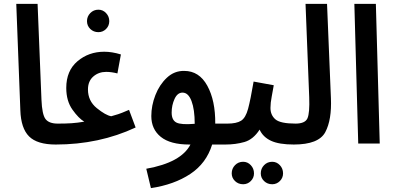

<svg xmlns="http://www.w3.org/2000/svg" viewBox="-20 -741 2041 991"><path d="M268 5Q331 5 331 -51Q331 -103 278 -103Q233 -103 215 -126.5Q197 -150 194 -227L174 -721H64L85 -172Q88 -79 130 -37Q172 5 268 5Z M267 5Q492 5 680 -83L646 -174Q602 -155 589.5 -151.5Q577 -148 554 -141Q525 -146 479.5 -183Q434 -220 434 -279Q434 -322 461.5 -346Q489 -370 528 -370Q555 -370 586 -362L604 -460Q558 -474 518 -474Q438 -474 380 -425Q322 -376 322 -287Q322 -220 354 -175Q386 -130 415 -113Q379 -107 349.5 -105Q320 -103 277 -103ZM488 -575Q511 -575 527.5 -591.5Q544 -608 544 -632Q544 -656 527.5 -673.5Q511 -691 488 -691Q463 -691 446 -673.5Q429 -656 429 -632Q429 -608 446 -591.5Q463 -575 488 -575Z M1143 5Q1206 5 1206 -51Q1206 -103 1152 -103H1091Q1092 -222 1050 -298.5Q1008 -375 931 -375Q880 -376 841.5 -340Q803 -304 782 -250Q761 -196 761 -142Q761 -74 810 -34.5Q859 5 957 5H963Q915 98 735 130L759 230Q879 212 962 157Q1045 102 1075 5ZM866 -160Q866 -198 881 -230.5Q896 -263 922 -263Q952 -263 968.5 -219.5Q985 -176 985 -102Q915 -96 890.5 -108.5Q866 -121 866 -160Z M1560 -51Q1560 -73 1547 -88Q1534 -103 1507 -103Q1427 -103 1401.5 -125Q1376 -147 1376 -184Q1376 -210 1382.5 -243Q1389 -276 1393 -301L1289 -320Q1273 -226 1260.5 -179.5Q1248 -133 1224.5 -118Q1201 -103 1153 -103L1143 5Q1196 5 1241.5 -8Q1287 -21 1320 -72Q1337 -34 1378.5 -14.5Q1420 5 1497 5Q1560 5 1560 -51ZM1385 210Q1408 210 1424.5 193.5Q1441 177 1441 154Q1441 129 1424.5 111.5Q1408 94 1385 94Q1360 94 1343 111.5Q1326 129 1326 154Q1326 177 1343 193.5Q1360 210 1385 210ZM1235 210Q1258 210 1274.5 193.5Q1291 177 1291 154Q1291 129 1274.5 111.5Q1258 94 1235 94Q1210 94 1193 111.5Q1176 129 1176 154Q1176 177 1193 193.5Q1210 210 1235 210Z M1496 5Q1625 5 1659 -59Q1693 -123 1688 -235L1668 -721H1557L1576 -239Q1579 -158 1567 -130.5Q1555 -103 1505 -103Z M1829 0 1809 -721H1920L1940 0Z"/></svg>

Font: Noto Sans Arabic UI ExtraCondensed Semi
Style: Regular
Weight: 600
Width: 3
Designer: Nadine Chahine - Monotype Design Team
Foundry: Monotype Imaging Inc.
Version: Version 1.900